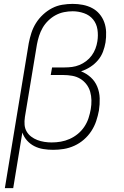

<svg xmlns="http://www.w3.org/2000/svg" viewBox="-20 -763 640 988"><path d="M5 205 128 -541Q133 -567 141.5 -593.5Q150 -620 165 -644Q180 -668 201.5 -688Q223 -708 248 -721Q273 -734 300.5 -738.5Q328 -743 354 -743Q381 -743 406.5 -738Q432 -733 454 -721.5Q476 -710 492 -691Q508 -672 516.5 -648.5Q525 -625 526 -598.5Q527 -572 523 -545Q519 -521 510 -497Q501 -473 484 -453Q467 -433 444.5 -418.5Q422 -404 397 -396Q425 -385 447 -365Q469 -345 480.5 -317Q492 -289 493 -257.5Q494 -226 489 -194Q484 -167 475 -140Q466 -113 450 -88.5Q434 -64 411.5 -44.5Q389 -25 362.5 -13Q336 -1 308.5 3.5Q281 8 254 8Q228 8 203 4Q178 0 156.5 -11Q135 -22 119 -40Q103 -58 95 -81L48 205ZM246 -30Q269 -30 292.5 -34Q316 -38 338.5 -48Q361 -58 380.5 -74Q400 -90 414 -111Q428 -132 435.5 -155Q443 -178 447 -201Q451 -224 450.5 -247Q450 -270 444 -291Q438 -312 424.5 -329.5Q411 -347 392.5 -358Q374 -369 351.5 -373Q329 -377 306 -377H241L248 -416H313Q332 -416 351 -418.5Q370 -421 388.5 -428.5Q407 -436 423.5 -448.5Q440 -461 452 -477.5Q464 -494 471 -512.5Q478 -531 481 -550Q486 -581 481.5 -611Q477 -641 459 -663Q441 -685 412.5 -695Q384 -705 354 -705Q332 -705 309.5 -700.5Q287 -696 266.5 -685Q246 -674 228.5 -657Q211 -640 199.5 -620Q188 -600 181 -578Q174 -556 170 -534L108 -160Q108 -160 108 -159.5Q108 -159 108 -159Q105 -140 106.5 -121Q108 -102 117 -86.5Q126 -71 140.5 -60Q155 -49 172 -42.5Q189 -36 208 -33Q227 -30 246 -30Z"/></svg>

Font: Iosevka Curly XLtEx
Style: Italic
Weight: 200
Width: 7
Italic angle: -9°
Monospace: yes
Designer: Belleve Invis
Foundry: Belleve Invis
Version: Version 11.1.0; ttfautohint (v1.8.3)